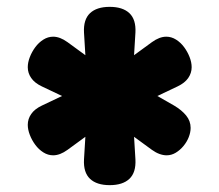

<svg xmlns="http://www.w3.org/2000/svg" viewBox="-20 -610 640 560"><path d="M300 -70Q262 -70 242.5 -88.5Q223 -107 225 -145L229 -211L177 -173Q166 -165 155.5 -161Q145 -157 135 -157Q120 -157 106.5 -165.5Q93 -174 83 -187.5Q73 -201 67 -216.5Q61 -232 61 -246Q61 -263 71 -277.5Q81 -292 102 -302L161 -330L102 -358Q81 -368 71 -382.5Q61 -397 61 -414Q61 -428 67 -443.5Q73 -459 83 -472.5Q93 -486 106.5 -494.5Q120 -503 135 -503Q145 -503 155.5 -499Q166 -495 177 -487L229 -449L225 -515Q223 -553 242.5 -571.5Q262 -590 300 -590Q338 -590 357.5 -571.5Q377 -553 375 -515L371 -449L423 -487Q434 -495 444.5 -499Q455 -503 465 -503Q480 -503 493.5 -494.5Q507 -486 517 -472.5Q527 -459 533 -443.5Q539 -428 539 -414Q539 -397 529 -382.5Q519 -368 498 -358L439 -330L488 -302Q510 -289 523 -273Q536 -257 536 -237Q536 -224 530.5 -210Q525 -196 515 -184Q505 -172 492.5 -164.5Q480 -157 466 -157Q456 -157 445 -161Q434 -165 423 -173L371 -211L375 -145Q377 -107 357.5 -88.5Q338 -70 300 -70Z"/></svg>

Font: Maple Mono NL ExtraBold
Style: Regular
Weight: 800
Monospace: yes
Designer: subframe7536
Version: Version 7.000